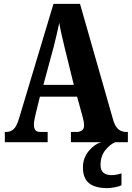

<svg xmlns="http://www.w3.org/2000/svg" viewBox="-20 -734 680 991"><path d="M5 0V-53H12Q34 -53 50 -67Q66 -81 79 -125L256 -714H393L565 -112Q575 -80 591.5 -66.5Q608 -53 631 -53H640V0H346V-53H377Q392 -53 403 -61Q414 -69 414 -87Q414 -99 410.5 -114.5Q407 -130 404 -140L378 -235H186L166 -154Q163 -142 159 -123Q155 -104 155 -90Q155 -73 162 -63Q169 -53 189 -53H226V0ZM204 -296H361L314 -487Q306 -521 298.5 -553Q291 -585 286 -616Q279 -585 272 -553.5Q265 -522 257 -492ZM534 237Q471 237 439.5 211.5Q408 186 408 130Q408 82 437.5 46Q467 10 503 0H575Q549 10 524 40.5Q499 71 499 118Q499 146 514.5 158Q530 170 555 170Q578 170 607 161V222Q594 229 570.5 233Q547 237 534 237Z"/></svg>

Font: Noto Serif Myanmar ExtraCondensed ExtraBold
Style: Regular
Weight: 800
Width: 2
Designer: Ben Mitchell and the Monotype Design Team
Foundry: Monotype Imaging Inc.
Version: Version 2.106; ttfautohint (v1.8.4.7-5d5b)